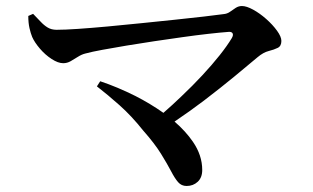

<svg xmlns="http://www.w3.org/2000/svg" viewBox="-20 -655 1040 638"><path d="M74 -602 90 -609Q103 -596 114.5 -583.5Q126 -571 138.5 -563.5Q151 -556 168 -556Q195 -556 239 -559Q283 -562 337.5 -567Q392 -572 450 -578Q508 -584 561.5 -589.5Q615 -595 657.5 -600Q700 -605 722 -608Q735 -609 744.5 -616Q754 -623 763.5 -629Q773 -635 784 -635Q799 -635 821 -623Q843 -611 864.5 -592Q886 -573 900.5 -553Q915 -533 915 -519Q915 -502 903 -496Q891 -490 873 -485.5Q855 -481 836 -465Q804 -438 758.5 -400.5Q713 -363 658 -321Q612 -286 560 -251Q597 -219 621 -184Q652 -139 652 -90Q652 -65 637 -51Q622 -37 600 -37Q583 -37 572 -49.5Q561 -62 548.5 -86Q536 -110 515 -144Q494 -178 456 -221Q417 -270 377 -305.5Q337 -341 302 -368L313 -385Q370 -366 430 -336Q479 -311 523 -280Q554 -307 583 -335Q620 -370 652.5 -405Q685 -440 710 -471.5Q735 -503 750 -528Q756 -538 753 -544Q750 -550 739 -549Q712 -547 672 -542.5Q632 -538 586 -531.5Q540 -525 492.5 -518Q445 -511 400.5 -503.5Q356 -496 320.5 -489.5Q285 -483 263 -477Q251 -474 238.5 -466Q226 -458 214.5 -451.5Q203 -445 190 -445Q173 -445 151.5 -459Q130 -473 112.5 -493.5Q95 -514 87 -532Q82 -544 78 -561.5Q74 -579 74 -602Z"/></svg>

Font: Early Summer Mincho SemiBold
Style: Regular
Weight: 600
Designer: GuiWonder
Version: Version 1.002